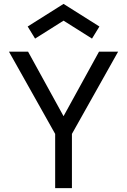

<svg xmlns="http://www.w3.org/2000/svg" viewBox="-20 -965 652 985"><path d="M263 -278 26 -700H124L306 -369L488 -700H586L349 -278V0H263ZM160 -767 122 -829 306 -945 490 -829 452 -767 306 -859Z"/></svg>

Font: NT Somic
Style: Regular
Weight: 400
Designer: Ravid Balaliev — lead type designer, mastering
Michael Voronin — secret advisor, marketing
Ivan Kovalenko — best boy
Foundry: NT Type
Version: Version 0.7